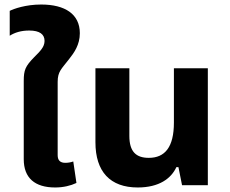

<svg xmlns="http://www.w3.org/2000/svg" viewBox="-20 -819 1018 849"><path d="M224 10C260 10 293 2 318 -10L304 -105C293 -101 280 -99 269 -99C246 -99 235 -110 235 -133V-457C235 -503 252 -514 285 -557C308 -586 333 -621 333 -672C333 -757 267 -799 162 -799C93 -799 41 -780 23 -771V-661C45 -675 73 -684 109 -684C156 -684 177 -667 177 -638C177 -611 157 -592 131 -566C92 -526 85 -509 85 -461V-115C85 -32 134 10 224 10Z M589 10C684 10 737 -30 760 -80H769L785 0H899V-517H749V-277C749 -168 709 -121 638 -121C582 -121 552 -148 552 -218V-517H402V-190C402 -60 467 10 589 10Z"/></svg>

Font: Noto Sans Thai UI
Style: Bold
Weight: 700
Designer: Monotype Design Team
Foundry: Monotype Imaging Inc.
Version: Version 2.000